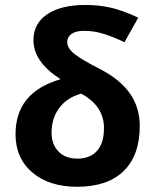

<svg xmlns="http://www.w3.org/2000/svg" viewBox="-20 -730 615 760"><path d="M219.7 -416.5Q112.3 -484.9 112.3 -571.3Q112.3 -636.7 167 -673.6Q221.7 -710.4 318.4 -710.4Q368.7 -710.4 416 -700.2Q463.4 -689.9 527.3 -660.2L472.7 -563Q430.7 -583 391.8 -595.5Q353 -607.9 313 -607.9Q279.8 -607.9 262.9 -595.7Q246.1 -583.5 246.1 -563Q246.1 -538.1 277.3 -514.4Q308.6 -490.7 371.6 -459Q454.6 -416.5 493.9 -360.6Q533.2 -304.7 533.2 -231.9Q533.2 -114.7 469.2 -52.7Q405.3 9.3 285.2 9.3Q174.8 9.3 108.2 -47.1Q41.5 -103.5 41.5 -198.7Q41.5 -281.2 85.4 -335.7Q129.4 -390.1 219.7 -416.5ZM391.6 -223.1Q391.6 -265.1 370.1 -299.3Q348.6 -333.5 301.3 -359.4Q245.1 -343.8 214.6 -302.7Q184.1 -261.7 184.1 -204.6Q184.1 -158.7 211.4 -130.4Q238.8 -102.1 286.1 -102.1Q336.4 -102.1 364 -132.8Q391.6 -163.6 391.6 -223.1Z"/></svg>

Font: Bpm'online Open Sans
Style: Bold
Weight: 700
Foundry: Ascender Corporation
Version: Version 1.10